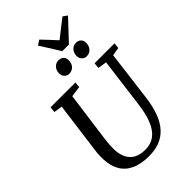

<svg xmlns="http://www.w3.org/2000/svg" viewBox="-331 -1262 1387 1387"><g transform="rotate(-45 363.0 -568.0)"><path d="M659 -689.5 610.5 -306Q599.5 -220 575.8 -159.5Q552 -99 516.2 -61.8Q480.5 -24.5 433.5 -7.2Q386.5 10 329 10Q242 10 187 -17.2Q132 -44.5 105.5 -93.8Q79 -143 77 -208.5Q76.5 -227.5 77 -248Q77.5 -268.5 80.5 -290L133.5 -689.5L68.5 -699.5L73 -743H327L322.5 -700L241 -689L188 -298.5Q184.5 -271.5 183.2 -248Q182 -224.5 182 -204.5Q183.5 -156 200.2 -119.2Q217 -82.5 252 -62.2Q287 -42 342.5 -42Q397.5 -42 436.8 -71Q476 -100 501 -158.8Q526 -217.5 537 -306L586.5 -689L518.5 -700L523 -743H726.5L722 -700ZM339.5 -818.5Q318.5 -818.5 303.8 -834.5Q289 -850.5 289.5 -874Q290.5 -904 308.8 -923.5Q327 -943 353.5 -943Q379.5 -943 393.5 -927.8Q407.5 -912.5 406.5 -890Q406 -858.5 387.8 -838.5Q369.5 -818.5 339.5 -818.5ZM517.5 -818.5Q496.5 -818.5 482 -834.5Q467.5 -850.5 468 -874Q469 -904 486.8 -923.5Q504.5 -943 531.5 -943Q557 -943 571.2 -927.8Q585.5 -912.5 584.5 -890Q584 -858.5 565.8 -838.5Q547.5 -818.5 517.5 -818.5ZM420 -970 324 -1123 361.5 -1146.5Q387 -1120 412 -1093.2Q437 -1066.5 461.5 -1039.5Q495.5 -1066.5 529.8 -1093.2Q564 -1120 598 -1146.5L631.5 -1123L487.5 -970Z"/></g></svg>

Font: Merriweather 20pt
Style: Italic
Weight: 400
Italic angle: -7.8°
Version: Version 2.101